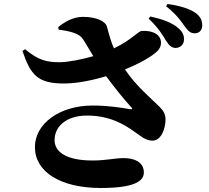

<svg xmlns="http://www.w3.org/2000/svg" viewBox="-20 -873 1040 957"><path d="M273 -725C331 -718 376 -705 393 -679C406 -659 425 -626 445 -593C385 -576 323 -564 282 -563C217 -562 172 -571 105 -628L92 -619C132 -503 164 -454 308 -457C370 -458 445 -474 509 -493C552 -435 602 -373 632 -341C643 -330 640 -327 627 -329C592 -335 524 -347 442 -347C275 -347 154 -255 154 -140C154 -16 282 64 482 64C642 64 697 33 697 -13C697 -67 647 -85 596 -85C554 -85 508 -73 441 -73C309 -73 252 -117 252 -174C252 -245 313 -297 414 -297C529 -297 601 -251 648 -218C683 -194 705 -172 740 -172C786 -172 805 -237 805 -277C805 -303 796 -320 773 -343C727 -388 657 -446 603 -527C672 -555 738 -591 766 -620C787 -641 788 -675 769 -695C750 -716 715 -720 688 -719C669 -719 638 -675 548 -632C536 -658 526 -691 513 -740C506 -767 461 -789 393 -789C343 -789 300 -762 270 -738ZM721 -780C769 -735 792 -696 809 -668C823 -645 837 -635 854 -634C879 -634 897 -652 897 -675C898 -694 892 -712 872 -730C839 -761 787 -778 729 -791ZM808 -842C864 -797 883 -766 899 -744C917 -719 929 -707 950 -707C974 -707 988 -723 988 -747C988 -771 979 -791 954 -809C924 -830 875 -845 815 -853Z"/></svg>

Font: Noto Serif CJK JP Black
Style: Regular
Weight: 900
Designer: Ryoko NISHIZUKA 西塚涼子 (kana & ideographs); Frank Grießhammer (Latin, Greek & Cyrillic); Wenlong ZHANG 张文龙 (bopomofo); San
Foundry: Adobe Systems Incorporated
Version: Version 1.001;PS 1.001;hotconv 16.6.54;makeotf.lib2.5.65590